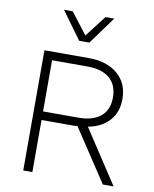

<svg xmlns="http://www.w3.org/2000/svg" viewBox="-96 -966 832 1038"><g transform="rotate(10 320.0 -447.0)"><path d="M349 -660Q447 -660 506 -610Q565 -560 565 -473Q565 -400 522.5 -353.5Q480 -307 407 -294L600 0H541L350 -289H348L343 -286H154V0H104V-660ZM348 -333Q428 -333 470.5 -369Q513 -405 513 -473Q513 -541 470.5 -577.5Q428 -614 348 -614H154V-333ZM446 -894 336 -743H280L170 -894H218L308 -777L398 -894Z"/></g></svg>

Font: Work Sans Light
Style: Regular
Weight: 300
Designer: Wei Huang
Foundry: Wei Huang
Version: Version 2.012; ttfautohint (v1.8.3)